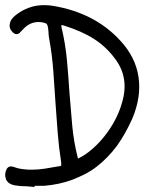

<svg xmlns="http://www.w3.org/2000/svg" viewBox="-20 -724 588 744"><path d="M453.1 -327.1Q481.4 -421.9 426.8 -495.1Q392.6 -542 344.7 -572.8Q296.9 -603.5 227.5 -625Q221.7 -627 219.7 -627Q217.8 -626 217.8 -626Q217.8 -625 217.8 -624Q217.8 -620.1 218.8 -616.2Q233.4 -554.7 239.3 -491.7Q245.1 -428.7 249 -367.2Q253.9 -302.7 259.8 -238.3Q265.6 -173.8 282.2 -109.4Q310.5 -123 336.9 -146Q363.3 -168.9 385.7 -197.3Q408.2 -225.6 425.8 -258.8Q443.4 -292 453.1 -327.1ZM516.6 -426.8Q528.3 -349.6 493.2 -265.6Q466.8 -206.1 432.6 -158.2Q415 -134.8 395.5 -114.7Q376 -94.7 354.5 -78.1Q333 -61.5 309.1 -49.3Q285.2 -37.1 259.8 -27.3Q210 -8.8 150.4 -3.9H134.8H121.1H114.3V0H107.4Q102.5 -1 96.7 -1Q90.8 -1 85.9 -2Q58.6 -2 36.1 -5.9Q12.7 -10.7 3.9 -27.3Q2 -32.2 0.5 -40Q-1 -47.9 2 -59.6Q7.8 -79.1 22.5 -79.1Q29.3 -79.1 39.1 -75.2L47.9 -72.3Q73.2 -66.4 101.6 -66.4Q127 -66.4 152.8 -70.3Q178.7 -74.2 204.1 -79.1Q209 -79.1 210.9 -80.1Q215.8 -80.1 216.8 -83Q217.8 -85 217.3 -89.4Q216.8 -93.8 216.8 -96.7Q208 -152.3 203.6 -209Q199.2 -265.6 195.3 -321.3Q191.4 -385.7 186.5 -450.2Q181.6 -514.6 169.9 -578.1Q168.9 -583 168.5 -588.4Q168 -593.8 168 -598.6Q167 -614.3 164.6 -623.5Q162.1 -632.8 154.3 -634.8Q143.6 -638.7 129.9 -638.7Q95.7 -638.7 71.3 -612.3L66.4 -607.4Q61.5 -601.6 56.2 -596.7Q50.8 -591.8 43.9 -591.8Q34.2 -591.8 25.4 -603.5Q15.6 -614.3 17.6 -629.9Q19.5 -647.5 38.1 -663.1Q64.5 -684.6 92.8 -694.3Q119.1 -704.1 151.4 -704.1Q168.9 -704.1 186.5 -701.2Q347.7 -673.8 445.3 -567.4Q504.9 -503.9 516.6 -426.8Z"/></svg>

Font: Scriphy
Style: Regular
Weight: 400
Designer: Ala M. Lockhart
Foundry: Ala M. Lockhart
Version: Version 1.0 2021